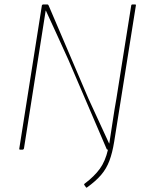

<svg xmlns="http://www.w3.org/2000/svg" viewBox="-20 -675 654 866"><path d="M373 170Q370 173 368 170L360 159Q359 156 359.5 155.5Q360 155 361 154Q406 120 430.5 86Q455 52 467 0H465Q462 0 461 -3L289 -404Q264 -460 238 -516Q212 -572 187 -627H186Q177 -572 168.5 -516Q160 -460 151 -405L88 -5Q86 0 82 0H71Q66 0 67 -5L169 -651Q171 -655 175 -655H194Q197 -655 199 -651L379 -230Q402 -179 425.5 -129Q449 -79 472 -28H473Q481 -78 488.5 -129Q496 -180 505 -230L572 -651Q573 -655 577 -655H588Q594 -655 593 -651L495 -36Q487 14 473.5 50Q460 86 436 114Q412 142 373 170Z"/></svg>

Font: Sofia Sans Semi Condensed Thin
Style: Italic
Weight: 250
Italic angle: -9°
Version: Version 4.100